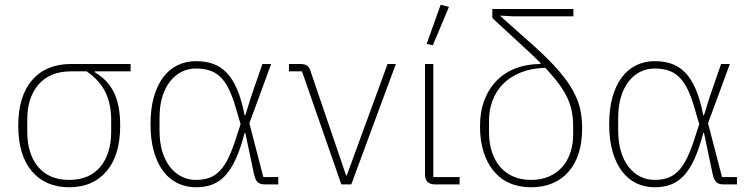

<svg xmlns="http://www.w3.org/2000/svg" viewBox="-20 -778 3169 810"><path d="M380 -477V-473Q434 -442 460.5 -388.5Q487 -335 487 -248Q487 -123 429.5 -55.5Q372 12 272 12Q172 12 114.5 -55.5Q57 -123 57 -248Q57 -372 115.5 -440Q174 -508 280 -508H531V-477ZM280 -477Q191 -477 143 -422Q95 -367 95 -274V-223Q95 -129 141 -74Q187 -19 272 -19Q357 -19 403 -74Q449 -129 449 -223V-274Q449 -339 424.5 -389.5Q400 -440 345 -477Z M1154 0H1098Q1078 0 1067.5 -9Q1057 -18 1051 -46L1015 -217H1012Q995 -152 975 -108Q955 -64 930.5 -37.5Q906 -11 875.5 0.5Q845 12 807 12Q765 12 729.5 -5Q694 -22 668.5 -56Q643 -90 629 -139.5Q615 -189 615 -254Q615 -319 629 -368.5Q643 -418 668.5 -452Q694 -486 729.5 -503Q765 -520 807 -520Q846 -520 878 -509Q910 -498 935.5 -472Q961 -446 980 -402Q999 -358 1012 -292H1015L1039 -369L1087 -508H1124L1032 -258L1091 -31H1154ZM807 -19Q839 -19 863.5 -28Q888 -37 908 -58Q928 -79 944.5 -113.5Q961 -148 977 -199L995 -254L976 -319Q962 -368 946 -401Q930 -434 909.5 -453.5Q889 -473 863.5 -481Q838 -489 807 -489Q774 -489 746 -475Q718 -461 697 -434Q676 -407 664.5 -368.5Q653 -330 653 -281V-227Q653 -178 664.5 -139.5Q676 -101 697 -74Q718 -47 746 -33Q774 -19 807 -19Z M1420 0 1254 -477H1199V-508H1247Q1264 -508 1274 -502Q1284 -496 1289 -481L1440 -38H1443L1615 -508H1650L1462 0Z M1919 0H1816Q1773 0 1773 -42V-508H1808V-31H1919ZM1806 -587 1780 -593 1839 -758 1874 -749Z M2148 -709 2090 -712V-711L2236 -581Q2297 -526 2335.5 -481.5Q2374 -437 2396.5 -397Q2419 -357 2427.5 -318.5Q2436 -280 2436 -238Q2436 -119 2378.5 -53.5Q2321 12 2220 12Q2170 12 2130 -5.5Q2090 -23 2062.5 -56.5Q2035 -90 2020 -137.5Q2005 -185 2005 -245Q2005 -307 2023.5 -355.5Q2042 -404 2075.5 -438Q2109 -472 2156 -490Q2203 -508 2260 -508V-513L2213 -558L2057 -702V-740H2399V-709ZM2398 -244Q2398 -276 2393 -304.5Q2388 -333 2375 -362Q2362 -391 2339 -422.5Q2316 -454 2280 -492Q2221 -490 2176.5 -472Q2132 -454 2102.5 -424Q2073 -394 2058 -354Q2043 -314 2043 -269V-220Q2043 -175 2055 -138Q2067 -101 2089.5 -74.5Q2112 -48 2145 -33.5Q2178 -19 2220 -19Q2262 -19 2295 -33Q2328 -47 2351 -72.5Q2374 -98 2386 -133.5Q2398 -169 2398 -212Z M3089 0H3033Q3013 0 3002.5 -9Q2992 -18 2986 -46L2950 -217H2947Q2930 -152 2910 -108Q2890 -64 2865.5 -37.5Q2841 -11 2810.5 0.5Q2780 12 2742 12Q2700 12 2664.5 -5Q2629 -22 2603.5 -56Q2578 -90 2564 -139.5Q2550 -189 2550 -254Q2550 -319 2564 -368.5Q2578 -418 2603.5 -452Q2629 -486 2664.5 -503Q2700 -520 2742 -520Q2781 -520 2813 -509Q2845 -498 2870.5 -472Q2896 -446 2915 -402Q2934 -358 2947 -292H2950L2974 -369L3022 -508H3059L2967 -258L3026 -31H3089ZM2742 -19Q2774 -19 2798.5 -28Q2823 -37 2843 -58Q2863 -79 2879.5 -113.5Q2896 -148 2912 -199L2930 -254L2911 -319Q2897 -368 2881 -401Q2865 -434 2844.5 -453.5Q2824 -473 2798.5 -481Q2773 -489 2742 -489Q2709 -489 2681 -475Q2653 -461 2632 -434Q2611 -407 2599.5 -368.5Q2588 -330 2588 -281V-227Q2588 -178 2599.5 -139.5Q2611 -101 2632 -74Q2653 -47 2681 -33Q2709 -19 2742 -19Z"/></svg>

Font: IBM Plex Sans ExtLt
Style: Regular
Weight: 200
Designer: Mike Abbink, Paul van der Laan, Pieter van Rosmalen
Foundry: Bold Monday
Version: Version 3.005